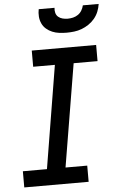

<svg xmlns="http://www.w3.org/2000/svg" viewBox="-62 -997 640 1040"><g transform="rotate(-5 257.5 -477.5)"><path d="M27 0V-88H158L250 -647H132V-735H482V-647H352L259 -88H377V0ZM329 -815Q309 -815 289 -817.5Q269 -820 251 -827.5Q233 -835 218.5 -847.5Q204 -860 196 -877.5Q188 -895 186.5 -915Q185 -935 189 -955H275Q273 -941 276.5 -927.5Q280 -914 290 -905.5Q300 -897 313.5 -893.5Q327 -890 341 -890Q356 -890 370.5 -893.5Q385 -897 397.5 -905.5Q410 -914 418 -927.5Q426 -941 429 -955H515Q512 -934 504 -914Q496 -894 482 -877Q468 -860 449.5 -847.5Q431 -835 411 -827.5Q391 -820 370 -817.5Q349 -815 329 -815Z"/></g></svg>

Font: Iosevka Curly Slab SmBdObl
Style: Regular
Weight: 600
Italic angle: -9°
Monospace: yes
Designer: Belleve Invis
Foundry: Belleve Invis
Version: Version 11.0.0; ttfautohint (v1.8.3)